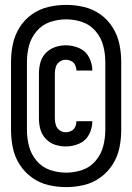

<svg xmlns="http://www.w3.org/2000/svg" viewBox="-20 -732 540 784"><path d="M250 32Q287 32 323 23.5Q359 15 389.5 -7Q420 -29 440 -60.5Q460 -92 467.5 -128Q475 -164 475 -201V-479Q475 -516 467.5 -552Q460 -588 440 -620Q420 -652 389.5 -673.5Q359 -695 323 -703.5Q287 -712 250 -712Q213 -712 177 -703.5Q141 -695 110.5 -673.5Q80 -652 60 -620Q40 -588 32.5 -552Q25 -516 25 -479V-201Q25 -164 32.5 -128Q40 -92 60 -60.5Q80 -29 110.5 -7Q141 15 177 23.5Q213 32 250 32ZM250 -27Q216 -27 184 -38Q152 -49 129.5 -75.5Q107 -102 98.5 -135Q90 -168 90 -201V-479Q90 -513 98.5 -545.5Q107 -578 129.5 -604.5Q152 -631 184 -642Q216 -653 250 -653Q284 -653 316 -642Q348 -631 370.5 -604.5Q393 -578 401.5 -545.5Q410 -513 410 -479V-201Q410 -168 401.5 -135Q393 -102 370.5 -75.5Q348 -49 316 -38Q284 -27 250 -27ZM249 -134Q277 -134 303.5 -145.5Q330 -157 343.5 -182.5Q357 -208 357 -237H292Q292 -225 287 -214Q282 -203 271 -197.5Q260 -192 249 -192Q235 -192 223.5 -200Q212 -208 208 -221.5Q204 -235 204 -248V-432Q204 -446 208 -459Q212 -472 223.5 -480Q235 -488 249 -488Q260 -488 271 -482.5Q282 -477 287 -466Q292 -455 292 -444H357Q357 -472 343.5 -498Q330 -524 303.5 -535.5Q277 -547 249 -547Q226 -547 204.5 -539.5Q183 -532 167 -515.5Q151 -499 145 -477Q139 -455 139 -432V-248Q139 -225 145 -203.5Q151 -182 167 -165Q183 -148 204.5 -141Q226 -134 249 -134Z"/></svg>

Font: Iosevka SS08 Medium
Style: Regular
Weight: 500
Monospace: yes
Designer: Belleve Invis
Foundry: Belleve Invis
Version: Version 3.4.3; ttfautohint (v1.8.3)